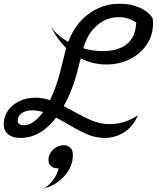

<svg xmlns="http://www.w3.org/2000/svg" viewBox="-59 -730 841 1030"><path d="M358 -355Q331 -247 283 -161L329 -136Q393 -100 437.5 -82Q482 -64 531 -64Q607 -64 681 -111Q653 -48 605 -19Q557 10 503 10Q455 10 408 -10Q361 -30 298 -68L242 -99Q202 -46 153.5 -18Q105 10 52 10Q8 10 -15.5 -9.5Q-39 -29 -39 -62Q-39 -104 -16.5 -136.5Q6 -169 45 -187.5Q84 -206 130 -206Q168 -206 209 -193Q245 -266 266 -353L293 -461L296 -472Q248 -519 216 -584Q249 -538 307 -505Q342 -600 416 -655Q490 -710 584 -710Q642 -710 689 -689.5Q736 -669 759 -634Q762 -622 762 -606Q762 -542 728.5 -491.5Q695 -441 638 -412.5Q581 -384 512 -384Q440 -384 374 -417ZM388 -471Q438 -456 490 -456Q577 -456 622.5 -494Q668 -532 672 -609Q630 -638 578 -638Q511 -638 460 -592.5Q409 -547 388 -471ZM172 -129Q144 -138 115 -138Q78 -138 57 -122.5Q36 -107 36 -83Q36 -71 44.5 -64.5Q53 -58 69 -58Q120 -58 172 -129ZM332 102Q332 162 288 212.5Q244 263 179 280Q240 238 255 173H251Q228 173 214.5 160.5Q201 148 201 127Q201 96 226 72.5Q251 49 282 49Q305 49 318.5 62.5Q332 76 332 102Z"/></svg>

Font: Srisakdi
Style: Bold
Weight: 700
Designer: Cadson Demak Co.,Ltd.
Foundry: Cadson Demak Co.,Ltd.
Version: Version 1.000